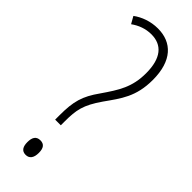

<svg xmlns="http://www.w3.org/2000/svg" viewBox="-247 -742 767 767"><g transform="rotate(45 137.0 -358.5)"><path d="M88 -201V-176H120V-198C120 -262 126 -296 172 -362C215 -423 252 -469 252 -564C252 -672 200 -724 121 -724C80 -724 43 -710 16 -690L33 -660C58 -678 87 -689 119 -689C179 -689 214 -649 214 -564C214 -485 185 -441 141 -377C99 -318 88 -279 88 -201ZM73 -34C73 -10 81 7 104 7C125 7 136 -8 136 -36C136 -63 126 -76 105 -76C81 -76 73 -59 73 -34Z"/></g></svg>

Font: Noto Sans Thai ExtCond ExtLt
Style: Regular
Weight: 200
Width: 2
Designer: Monotype Design Team
Foundry: Monotype Imaging Inc.
Version: Version 2.002